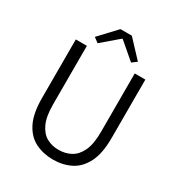

<svg xmlns="http://www.w3.org/2000/svg" viewBox="-197 -969 1036 1112"><g transform="rotate(30 321.5 -413.0)"><path d="M321 12Q257 12 204 -14Q151 -40 120 -101Q89 -162 89 -266V-657H163V-266Q163 -185 184.5 -138.5Q206 -92 241.5 -72.5Q277 -53 321 -53Q366 -53 402.5 -72.5Q439 -92 461 -138.5Q483 -185 483 -266V-657H554V-266Q554 -162 522.5 -101Q491 -40 438.5 -14Q386 12 321 12ZM209 -701 177 -725 283 -838H359L465 -725L433 -701L323 -795H319Z"/></g></svg>

Font: Assistant
Style: Regular
Weight: 400
Designer: Hebrew By Ben Nathan, Latin by Paul Hunt
Version: Version 3.000